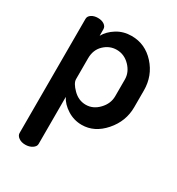

<svg xmlns="http://www.w3.org/2000/svg" viewBox="-170 -587 845 918"><g transform="rotate(30 253.0 -127.5)"><path d="M155 -440V-404Q173 -436 208.5 -458Q244 -480 289 -480Q364 -480 416.5 -422Q469 -364 469 -283V-191Q469 -113 416 -52.5Q363 8 293 8Q250 8 213.5 -15Q177 -38 161 -70V190Q161 204 145 214.5Q129 225 107 225Q85 225 70.5 214.5Q56 204 56 190V-440Q56 -455 70.5 -464.5Q85 -474 106 -474Q127 -474 141 -464.5Q155 -455 155 -440ZM364 -191V-283Q364 -323 333 -355Q302 -387 260 -387Q221 -387 191 -358.5Q161 -330 161 -283V-168Q161 -146 191.5 -115.5Q222 -85 262 -85Q302 -85 333 -117.5Q364 -150 364 -191Z"/></g></svg>

Font: Dosis
Style: SemiBold
Weight: 600
Designer: Edgar Tolentino, Pablo Impallari, Igino Marini
Foundry: Edgar Tolentino, Pablo Impallari, Igino Marini
Version: Version 1.007